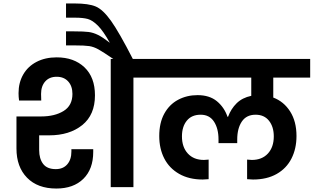

<svg xmlns="http://www.w3.org/2000/svg" viewBox="-20 -1080 1810 1108"><path d="M206 -299V-214Q206 -164 229 -134Q252 -104 302 -104Q344 -104 368 -131.5Q392 -159 392 -205V-219H518V-203Q518 -104 461 -48Q404 8 305 8Q197 8 136 -54.5Q75 -117 75 -223V-408H217Q296 -408 347 -439.5Q398 -471 398 -538Q398 -583 373.5 -610Q349 -637 307 -637Q265 -637 241 -610Q217 -583 217 -538L218 -500H90Q87 -521 87 -542Q87 -603 114 -650Q141 -697 191 -723Q241 -749 307 -749Q407 -749 467.5 -691.5Q528 -634 528 -530Q528 -417 454.5 -358Q381 -299 264 -299ZM861 -740V-632H750V0H619V-740Z M411 -1060Q491 -1060 532.5 -1042.5Q574 -1025 620.5 -960Q667 -895 748 -737H638Q575 -780 548 -795Q521 -810 495 -814Q469 -818 411 -818H361V-899H408Q464 -899 491 -895.5Q518 -892 545.5 -878.5Q573 -865 614 -833Q576 -901 545 -932Q514 -963 486.5 -970.5Q459 -978 413 -978H361V-1060Z M1557 -632V-517Q1618 -494 1654.5 -436.5Q1691 -379 1691 -295Q1691 -222 1662 -165Q1633 -108 1576.5 -76Q1520 -44 1440 -44Q1432 -44 1406 -46V-159L1433 -157Q1492 -157 1526 -194Q1560 -231 1560 -293Q1560 -348 1532.5 -383Q1505 -418 1455 -418Q1402 -418 1375.5 -378.5Q1349 -339 1349 -275V-254H1241V-275Q1241 -338 1215 -378Q1189 -418 1138 -418Q1086 -418 1058 -383.5Q1030 -349 1030 -293Q1030 -231 1064 -194Q1098 -157 1157 -157L1184 -159V-46Q1158 -44 1150 -44Q1071 -44 1014 -76.5Q957 -109 928 -165.5Q899 -222 899 -295Q899 -371 928 -424Q957 -477 1007.5 -504Q1058 -531 1120 -531Q1189 -531 1231.5 -496Q1274 -461 1293 -406H1296Q1313 -452 1345.5 -484Q1378 -516 1430 -527V-632H819V-740H1770V-632Z"/></svg>

Font: Fz Poppins SemBd
Style: Regular
Weight: 600
Designer: Ninad Kale (Devanagari), Jonny Pinhorn (Latin)
Foundry: Indian Type Foundry
Version: Vit hóa bi Vntype.Com & FontZin.Com